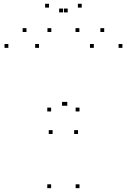

<svg xmlns="http://www.w3.org/2000/svg" viewBox="-20 -969 660 999"><path d="M393.6 -389.1V-409.1H373.6V-389.1ZM246 -389.1V-409.1H226V-389.1ZM246 10V-10H226V10ZM393.6 10V-10H373.6V10ZM253.7 -271.9V-291.9H233.7V-271.9ZM385.9 -271.9V-291.9H365.9V-271.9ZM616.9 -720V-740H596.9V-720ZM468.2 -720V-740H448.2V-720ZM330.1 -418.8V-438.8H310.1V-418.8ZM322.9 -418.8V-438.8H302.9V-418.8ZM183 -720V-740H163V-720ZM23.5 -720V-740H3.5V-720ZM247 -802.5V-822.5H227V-802.5ZM332.3 -904.5V-924.5H312.3V-904.5ZM307.7 -904.5V-924.5H287.7V-904.5ZM393 -802.5V-822.5H373V-802.5ZM522.2 -802.5V-822.5H502.2V-802.5ZM405.2 -929.4V-949.4H385.2V-929.4ZM234.8 -929.4V-949.4H214.8V-929.4ZM117.8 -802.5V-822.5H97.8V-802.5Z"/></svg>

Font: Monaspace Neon Dots Var
Style: Regular
Weight: 400
Designer: Riley Cran and the Lettermatic Team
Version: Version 1.100 (Monaspace Neon Dots)